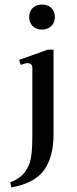

<svg xmlns="http://www.w3.org/2000/svg" viewBox="-20 -691 337 843"><path d="M108 -616Q108 -641 123.5 -656Q139 -671 164 -671Q190 -671 205.5 -656Q221 -641 221 -616Q221 -592 205 -576.5Q189 -561 164 -561Q139 -561 123.5 -576.5Q108 -592 108 -616ZM25 110Q69 92 90 63.5Q111 35 116.5 -1Q122 -37 122 -97V-393Q122 -404 115.5 -409Q109 -414 101 -414Q93 -414 71 -406L64 -428L190 -473H215V-102Q215 -1 173 56.5Q131 114 30 132Z"/></svg>

Font: TavirajRegular
Style: Regular
Weight: 400
Designer: Katatrad Team
Foundry: CadsonDemak
Version: Version 1.000